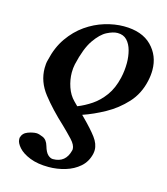

<svg xmlns="http://www.w3.org/2000/svg" viewBox="-107 -528 762 877"><g transform="rotate(15 274.0 -90.0)"><path d="M291 -5 302 6Q344 48 366 77.5Q388 107 388 136Q388 140 387.5 144.5Q387 149 386 154Q377 193 349 217.5Q321 242 282.5 253.5Q244 265 204 265Q152 265 115.5 250.5Q79 236 60.5 215Q42 194 42 177V170Q48 147 71 138.5Q94 130 111 130Q123 130 142.5 138.5Q162 147 170 175Q178 203 190 214Q202 225 214 225Q274 225 289 164Q289 162 289.5 160.5Q290 159 290 158Q290 138 267.5 114Q245 90 219 65Q156 7 113 -48Q70 -103 70 -167Q70 -177 71 -187Q72 -197 75 -207Q89 -269 120.5 -314Q152 -359 193.5 -388Q235 -417 281.5 -431Q328 -445 371 -445Q457 -445 502.5 -399Q548 -353 548 -285Q548 -260 542 -233Q528 -169 487 -124.5Q446 -80 393.5 -51Q341 -22 291 -5ZM199 -219Q197 -210 196 -200Q195 -190 195 -180Q195 -146 206.5 -112Q218 -78 241 -55L259 -37Q292 -50 324 -71.5Q356 -93 381.5 -128Q407 -163 419 -215Q427 -250 427 -286Q427 -317 419.5 -345Q412 -373 395.5 -390.5Q379 -408 351 -408Q330 -408 301.5 -393.5Q273 -379 245 -338.5Q217 -298 199 -219Z"/></g></svg>

Font: Libertinus Serif SemiBold
Style: Italic
Weight: 600
Italic angle: -11.5°
Designer: Philipp H. Poll, Khaled Hosny
Foundry: Caleb Maclennan
Version: Version 7.051;RELEASE